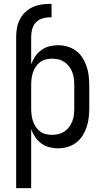

<svg xmlns="http://www.w3.org/2000/svg" viewBox="-20 -763 540 998"><path d="M64 215V-571Q64 -594 68 -617Q72 -640 82.5 -661Q93 -682 110 -698.5Q127 -715 148 -725Q169 -735 192 -739Q215 -743 238 -743H248V-673H238Q218 -673 198.5 -666.5Q179 -660 165.5 -645Q152 -630 147 -610.5Q142 -591 142 -571V-429Q150 -450 163 -469.5Q176 -489 194.5 -502.5Q213 -516 235.5 -522Q258 -528 281 -528Q306 -528 330.5 -521Q355 -514 375 -499Q395 -484 408.5 -463Q422 -442 430 -418.5Q438 -395 441 -370Q444 -345 444 -320V-200Q444 -175 441 -150Q438 -125 430 -101.5Q422 -78 408.5 -57Q395 -36 375 -21Q355 -6 330.5 1Q306 8 281 8Q258 8 235.5 2Q213 -4 194.5 -17.5Q176 -31 163 -50.5Q150 -70 142 -91V215ZM251 -62Q268 -62 284.5 -66Q301 -70 315 -79.5Q329 -89 339.5 -103Q350 -117 356 -133Q362 -149 364 -166Q366 -183 366 -200V-320Q366 -337 364 -354Q362 -371 356 -387Q350 -403 339.5 -417Q329 -431 315 -440.5Q301 -450 284.5 -454Q268 -458 251 -458Q234 -458 217.5 -454Q201 -450 188 -440Q175 -430 165.5 -415.5Q156 -401 151 -385.5Q146 -370 144 -353.5Q142 -337 142 -320V-200Q142 -183 144 -166.5Q146 -150 151 -134.5Q156 -119 165.5 -104.5Q175 -90 188 -80Q201 -70 217.5 -66Q234 -62 251 -62Z"/></svg>

Font: Iosevka SS18
Style: Regular
Weight: 400
Monospace: yes
Designer: Belleve Invis
Foundry: Belleve Invis
Version: Version 25.1.1; ttfautohint (v1.8.4)